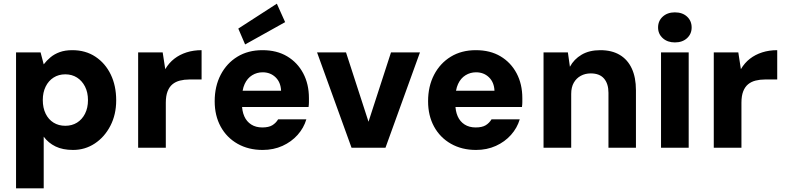

<svg xmlns="http://www.w3.org/2000/svg" viewBox="-20 -801 4258 1041"><path d="M67 220V-517H200L217 -452Q233 -473 254 -490.5Q275 -508 304 -518.5Q333 -529 372 -529Q444 -529 497.5 -493.5Q551 -458 580.5 -397Q610 -336 610 -257Q610 -180 578.5 -119Q547 -58 494 -23Q441 12 376 12Q320 12 281 -7Q242 -26 217 -60V220ZM334 -119Q370 -119 397.5 -136Q425 -153 441 -184.5Q457 -216 457 -258Q457 -300 441 -331.5Q425 -363 397.5 -380.5Q370 -398 334 -398Q298 -398 270.5 -380.5Q243 -363 227.5 -331.5Q212 -300 212 -259Q212 -216 227.5 -184.5Q243 -153 270.5 -136Q298 -119 334 -119Z M729 0V-517H862L876 -426Q896 -460 925 -482.5Q954 -505 991.5 -517Q1029 -529 1073 -529V-370H1006Q979 -370 955.5 -364Q932 -358 915 -344Q898 -330 888.5 -305.5Q879 -281 879 -244V0Z M1404 12Q1327 12 1268 -21.5Q1209 -55 1176.5 -114.5Q1144 -174 1144 -252Q1144 -333 1176.5 -395.5Q1209 -458 1267 -493.5Q1325 -529 1403 -529Q1481 -529 1537 -495.5Q1593 -462 1624 -403.5Q1655 -345 1655 -269Q1655 -259 1655 -247Q1655 -235 1653 -221H1250V-309H1504Q1502 -355 1474 -382Q1446 -409 1404 -409Q1373 -409 1347 -393Q1321 -377 1306.5 -345.5Q1292 -314 1292 -266V-236Q1292 -199 1304.5 -170.5Q1317 -142 1342 -126Q1367 -110 1402 -110Q1437 -110 1456.5 -122Q1476 -134 1488 -154H1641Q1627 -107 1593.5 -69.5Q1560 -32 1511.5 -10Q1463 12 1404 12ZM1309 -560 1272 -646 1481 -781 1526 -681Z M1886 0 1699 -517H1856L1978 -141L2100 -517H2257L2070 0Z M2561 12Q2484 12 2425 -21.5Q2366 -55 2333.5 -114.5Q2301 -174 2301 -252Q2301 -333 2333.5 -395.5Q2366 -458 2424 -493.5Q2482 -529 2560 -529Q2638 -529 2694 -495.5Q2750 -462 2781 -403.5Q2812 -345 2812 -269Q2812 -259 2812 -247Q2812 -235 2810 -221H2407V-309H2661Q2659 -355 2631 -382Q2603 -409 2561 -409Q2530 -409 2504 -393Q2478 -377 2463.5 -345.5Q2449 -314 2449 -266V-236Q2449 -199 2461.5 -170.5Q2474 -142 2499 -126Q2524 -110 2559 -110Q2594 -110 2613.5 -122Q2633 -134 2645 -154H2798Q2784 -107 2750.5 -69.5Q2717 -32 2668.5 -10Q2620 12 2561 12Z M2927 0V-517H3059L3070 -439Q3092 -480 3133.5 -504.5Q3175 -529 3235 -529Q3297 -529 3340 -503.5Q3383 -478 3405.5 -429.5Q3428 -381 3428 -312V0H3279V-298Q3279 -347 3255 -375Q3231 -403 3183 -403Q3153 -403 3129 -390Q3105 -377 3091 -352.5Q3077 -328 3077 -292V0Z M3564 0V-517H3714V0ZM3639 -571Q3599 -571 3573.5 -594Q3548 -617 3548 -652Q3548 -688 3573.5 -711Q3599 -734 3639 -734Q3680 -734 3705 -711Q3730 -688 3730 -652Q3730 -617 3705 -594Q3680 -571 3639 -571Z M3850 0V-517H3983L3997 -426Q4017 -460 4046 -482.5Q4075 -505 4112.5 -517Q4150 -529 4194 -529V-370H4127Q4100 -370 4076.5 -364Q4053 -358 4036 -344Q4019 -330 4009.5 -305.5Q4000 -281 4000 -244V0Z"/></svg>

Font: DM Sans 11pt Black
Style: Regular
Weight: 900
Version: Version 4.004;gftools[0.9.30]